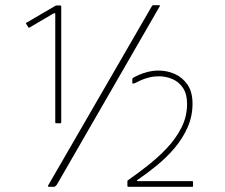

<svg xmlns="http://www.w3.org/2000/svg" viewBox="-20 -720 867 740"><path d="M170 0Q164 0 164.5 -2.5Q165 -5 166 -6L564 -694Q567 -699 568.5 -699.5Q570 -700 573 -700H592Q596 -700 596.5 -698.5Q597 -697 594 -693L199 -8Q196 -5 193.5 -2.5Q191 0 188 0ZM196 -245Q193 -245 193 -248V-665Q193 -672 186 -668L94 -614Q90 -612 89 -615L81 -628Q79 -631 81 -632L189 -695Q193 -697 194.5 -698Q196 -699 199 -699H212Q216 -699 216 -695V-248Q216 -245 213 -245ZM474 0Q473 0 472 -1Q471 -2 471 -3V-21Q471 -25 474 -26Q510 -51 549.5 -82Q589 -113 623.5 -149.5Q658 -186 679.5 -228.5Q701 -271 701 -320Q701 -358 685 -381.5Q669 -405 644 -415.5Q619 -426 592 -426Q573 -426 555 -421.5Q537 -417 523.5 -411Q510 -405 503 -401Q490 -395 490 -400V-414Q490 -417 491.5 -418.5Q493 -420 496 -422Q501 -425 515.5 -431.5Q530 -438 550 -443Q570 -448 592 -448Q624 -448 653.5 -435Q683 -422 702.5 -394Q722 -366 722 -320Q722 -272 703 -229Q684 -186 652.5 -149Q621 -112 583.5 -81.5Q546 -51 509 -26Q507 -24 508 -23Q509 -22 511 -22H721Q724 -22 724 -19V-3Q724 -1 723.5 -0.5Q723 0 722 0Z"/></svg>

Font: Glory Thin Thin
Style: Regular
Weight: 250
Version: Version 1.011